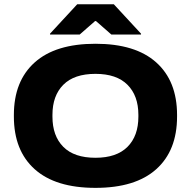

<svg xmlns="http://www.w3.org/2000/svg" viewBox="-20 -866 901 906"><path d="M430.5 20.5Q242 20.5 143.8 -67.5Q45.5 -155.5 45.5 -316V-323.5Q45.5 -483.5 143.8 -571.5Q242 -659.5 430.5 -659.5Q619 -659.5 717.2 -571.5Q815.5 -483.5 815.5 -323.5V-316Q815.5 -155.5 717.2 -67.5Q619 20.5 430.5 20.5ZM430.5 -121.5Q530 -121.5 581.5 -173Q633 -224.5 633 -315.5V-324Q633 -414.5 581.5 -466Q530 -517.5 430.5 -517.5Q330 -517.5 278.8 -466Q227.5 -414.5 227.5 -324V-315.5Q227.5 -224.5 278.8 -173Q330 -121.5 430.5 -121.5ZM344.5 -846H517L645.5 -707V-703H505.5L433 -766.5H428.5L356 -703H216V-707Z"/></svg>

Font: Anek Latin Expanded
Style: Bold
Weight: 700
Width: 7
Designer: Yesha Goshar
Foundry: Ek Type
Version: Version 1.003